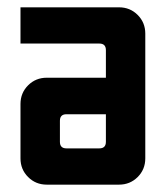

<svg xmlns="http://www.w3.org/2000/svg" viewBox="-20 -502 451 522"><path d="M160.7 -98.6H250Q267.9 -98.6 267.9 -116.4V-191.4H160.7Q142.9 -191.4 142.9 -173.6V-116.4Q142.9 -98.6 160.7 -98.6ZM303.6 0H107.1Q77.1 0 56.4 -20.7Q35.7 -41.4 35.7 -71.4V-219.3Q35.7 -249.3 56.4 -270Q77.1 -290.7 107.1 -290.7H267.9V-365.7Q267.9 -383.6 250 -383.6H35.7V-482.1H303.6Q333.6 -482.1 354.3 -461.4Q375 -440.7 375 -410.7V-71.4Q375 -41.4 354.3 -20.7Q333.6 0 303.6 0Z"/></svg>

Font: Aire Exterior
Style: Regular
Weight: 400
Width: 4
Designer: Jayvee Enaguas (HarvettFox96)
Version: 20190503.02